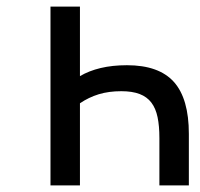

<svg xmlns="http://www.w3.org/2000/svg" viewBox="-20 -560 604 580"><path d="M221.5 -540V-330Q248.5 -346 284 -354.5Q319.5 -363 363.5 -363Q460 -363 505.3 -312.5Q550.5 -262 550.5 -155.5V0H461.5V-143Q461.5 -179.5 456 -206Q450.5 -232.5 437.3 -250Q424 -267.5 401.8 -276Q379.5 -284.5 346.5 -284.5Q308.5 -284.5 278.3 -275.3Q248 -266 221.5 -248V0H132.5V-540Z"/></svg>

Font: Vela Sans Med
Style: Regular
Weight: 500
Designer: Principal design: Mikhail Sharanda - project Manrope.
Design modification: Ravid Balaliev
Foundry: Mikhail Sharanda
Version: Version 1.001